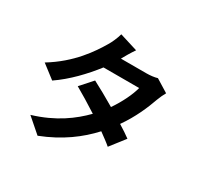

<svg xmlns="http://www.w3.org/2000/svg" viewBox="-186 -1055 1373 1338"><g transform="rotate(30 500.0 -386.0)"><path d="M797 -701C774 -694 741 -690 710 -690H505L506 -691C517 -712 544 -758 568 -793L423 -838C414 -803 393 -757 378 -733C327 -647 235 -508 59 -401L167 -318C268 -387 359 -483 431 -576H718C703 -516 663 -434 614 -363C546 -403 479 -441 426 -468L341 -373C392 -344 460 -303 528 -259C445 -174 331 -88 155 -35L271 66C435 2 551 -86 640 -183C677 -156 709 -133 733 -112L824 -229C799 -248 765 -270 728 -293C796 -389 839 -490 866 -567C875 -592 888 -619 899 -638Z"/></g></svg>

Font: Spoqa Han Sans Neo Bold
Style: Bold
Weight: 700
Designer: [Spoqa Han Sans Neo] Dong-huui Kim  Younghwa Kang  Yujin Lee  [Noto Sans] Ryoko NISHIZUKA  (kana & ideographs); Paul D. 
Foundry: Spoqa (http://www.spoqa-han-sans.com)
Version: Version 1.000